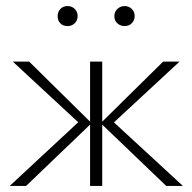

<svg xmlns="http://www.w3.org/2000/svg" viewBox="-20 -613 634 633"><path d="M528 0 312 -207 518 -410H572L340 -195V-224L583 0ZM12 0 253 -224V-196L22 -410H76L282 -207L66 0ZM277 0V-410H317V0ZM203 -527Q188 -527 179 -536Q170 -545 170 -560Q170 -574 179 -583.5Q188 -593 203 -593Q217 -593 226.5 -583.5Q236 -574 236 -560Q236 -546 226.5 -536.5Q217 -527 203 -527ZM391 -527Q377 -527 367 -536Q357 -545 357 -560Q357 -574 367 -583.5Q377 -593 391 -593Q405 -593 414.5 -583.5Q424 -574 424 -560Q424 -546 414.5 -536.5Q405 -527 391 -527Z"/></svg>

Font: Ysabeau Office ExtraLight
Style: Regular
Weight: 250
Designer: Christian Thalmann (Catharsis Fonts)
Version: Version 2.001;gftools[0.9.30]; featfreeze: tnum,lnum,ss02